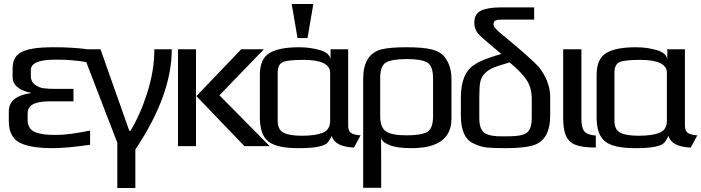

<svg xmlns="http://www.w3.org/2000/svg" viewBox="-20 -730 3503 959"><path d="M118 -131Q118 -106 129.5 -90Q141 -74 164 -67Q187 -60 208 -58Q229 -56 261 -56Q324 -56 430 -78V-7Q314 10 241 10Q148 10 95 -10Q24 -35 24 -124V-174Q24 -249 134 -265V-267Q96 -273 69.5 -293Q43 -313 43 -346V-385Q43 -434 68 -456.5Q93 -479 143 -487Q179 -494 255 -494Q335 -494 410 -485V-420Q341 -432 270 -432H254Q134 -432 134 -380V-350Q134 -322 154.5 -307Q175 -292 198.5 -289Q222 -286 259 -286H347V-224H242Q215 -224 197 -222.5Q179 -221 159 -215Q139 -209 128.5 -196Q118 -183 118 -162Z M631 -76Q680 -155 715.5 -266.5Q751 -378 751 -484H838Q838 -255 656 17V209H566V-17L386 -484H482L626 -76Z M1327 0H1201L961 -250L1185 -484H1298L1076 -254ZM959 0H869V-484H959Z M1719 -103Q1719 -76 1733.5 -66Q1748 -56 1781 -54L1748 7Q1652 3 1637 -51Q1623 -23 1612 -13.5Q1601 -4 1569 3Q1537 10 1469 10Q1363 10 1321 -23Q1278 -56 1278 -144V-357Q1278 -436 1326 -465Q1374 -494 1474 -494Q1530 -494 1579 -479.5Q1628 -465 1631 -432V-484H1719ZM1488 -52Q1556 -52 1592.5 -67Q1629 -82 1629 -127V-366Q1629 -431 1496 -431Q1415 -431 1391 -419Q1367 -407 1367 -366V-127Q1367 -82 1396.5 -67Q1426 -52 1488 -52ZM1516 -540H1466L1437 -710H1545Z M1883 -44Q1883 -34 1883.5 13Q1884 60 1884 71V208H1794V-336Q1794 -459 1884 -483Q1926 -494 2010 -494Q2094 -494 2137 -483Q2171 -474 2189 -458Q2207 -442 2221 -411Q2235 -378 2235 -336V-137Q2235 10 2035 10Q1960 10 1924 -6Q1886 -21 1883 -44ZM2143 -149V-339Q2143 -400 2114 -418Q2085 -435 2012 -435Q1939 -435 1908 -418Q1879 -401 1879 -339V-149Q1879 -92 1909 -73Q1938 -54 2011 -54Q2083 -54 2114 -71Q2143 -88 2143 -149Z M2486 -632Q2464 -632 2454.5 -627.5Q2445 -623 2445 -608Q2445 -598 2458 -585Q2470 -571 2508 -541Q2631 -439 2671 -396Q2725 -327 2728 -253V-153Q2728 -28 2640 -3Q2594 10 2505 10Q2439 10 2409 6.5Q2379 3 2344 -14Q2282 -42 2282 -153V-243Q2282 -365 2350 -407Q2359 -413 2367 -417.5Q2375 -422 2384.5 -426Q2394 -430 2399.5 -432.5Q2405 -435 2417.5 -439Q2430 -443 2434.5 -445Q2439 -447 2455.5 -452Q2472 -457 2479 -459L2483 -461Q2379 -548 2368 -562Q2349 -585 2349 -617Q2349 -661 2383 -677Q2417 -693 2480 -693H2648V-632ZM2636 -140V-237Q2636 -290 2612 -328Q2587 -367 2526 -418H2524Q2473 -403 2449 -394Q2389 -369 2379 -321Q2374 -298 2374 -247V-140Q2374 -77 2407 -62Q2421 -55 2437 -52.5Q2453 -50 2463 -49.5Q2473 -49 2505 -49Q2568 -49 2591 -57Q2597 -59 2603 -62Q2636 -77 2636 -140Z M2884 -136Q2884 -91 2899 -73.5Q2914 -56 2956 -53V7Q2890 7 2853.5 -7Q2817 -21 2803 -62Q2793 -91 2793 -141V-484H2884Z M3401 -103Q3401 -76 3415.5 -66Q3430 -56 3463 -54L3430 7Q3334 3 3319 -51Q3305 -23 3294 -13.5Q3283 -4 3251 3Q3219 10 3151 10Q3045 10 3003 -23Q2960 -56 2960 -144V-357Q2960 -436 3008 -465Q3056 -494 3156 -494Q3212 -494 3261 -479.5Q3310 -465 3313 -432V-484H3401ZM3170 -52Q3238 -52 3274.5 -67Q3311 -82 3311 -127V-366Q3311 -431 3178 -431Q3097 -431 3073 -419Q3049 -407 3049 -366V-127Q3049 -82 3078.5 -67Q3108 -52 3170 -52Z"/></svg>

Font: Gamestation Display
Style: Regular
Weight: 400
Designer: Jonas Hecksher
Foundry: Jonas Hecksher, Playtypeª, e-types AS
Version: Version 1.003